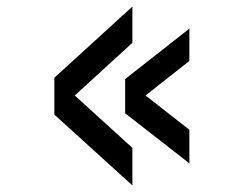

<svg xmlns="http://www.w3.org/2000/svg" viewBox="-20 -627 740 583"><path d="M382 -64 145 -279V-391L382 -607V-497L207 -337L382 -178ZM555 -131 360 -283V-387L555 -540V-442L422 -337L555 -233Z"/></svg>

Font: Martian Mono Light
Style: Regular
Weight: 300
Monospace: yes
Designer: Roman Shamin
Foundry: Evil Martians
Version: Version 1.000; ttfautohint (v1.8.4.7-5d5b)